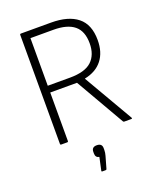

<svg xmlns="http://www.w3.org/2000/svg" viewBox="-158 -751 881 1065"><g transform="rotate(-20 282.5 -218.5)"><path d="M96 0Q90 0 90 -6V-649Q90 -655 96 -655H274Q375 -655 429.5 -611.5Q484 -568 484 -476Q484 -404 448.5 -358.5Q413 -313 345 -299L344 -298L513 -7Q517 0 509 0H468Q463 0 461 -4L295 -292H137V-6Q137 0 131 0ZM137 -332H268Q357 -332 396.5 -369Q436 -406 436 -474Q436 -546 395 -579.5Q354 -613 273 -613H137ZM259 218Q253 218 255 211L271 137Q249 133 249 109V99Q249 71 279 71Q310 71 310 99V110Q310 126 305 143L285 213Q284 218 278 218Z"/></g></svg>

Font: Sofia Sans Semi Condensed Light
Style: Regular
Weight: 300
Designer: Botio Nikoltchev, Ani Petrova
Foundry: lettersoup
Version: Version 4.100; ttfautohint (v1.8.4.7-5d5b)